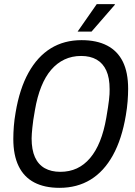

<svg xmlns="http://www.w3.org/2000/svg" viewBox="-20 -891 651 923"><path d="M266 12Q194 12 144.5 -14Q95 -40 69.5 -92.5Q44 -145 44 -223Q44 -252 46.5 -284Q49 -316 55 -350Q74 -464 117 -541.5Q160 -619 224 -658.5Q288 -698 372 -698Q445 -698 495 -672Q545 -646 570.5 -594.5Q596 -543 596 -464Q596 -436 593.5 -404Q591 -372 585 -337Q566 -223 523 -145Q480 -67 415.5 -27.5Q351 12 266 12ZM270 -65Q314 -65 349.5 -81.5Q385 -98 413 -131Q441 -164 460.5 -212.5Q480 -261 491 -325Q496 -353 499 -374Q502 -395 504 -410.5Q506 -426 506.5 -438.5Q507 -451 507 -462Q507 -517 491 -552Q475 -587 444.5 -604.5Q414 -622 370 -622Q326 -622 290 -605Q254 -588 226 -555.5Q198 -523 178.5 -474.5Q159 -426 148 -362Q143 -335 140 -314Q137 -293 135.5 -277Q134 -261 133 -249Q132 -237 132 -226Q132 -171 148 -135.5Q164 -100 195 -82.5Q226 -65 270 -65ZM353 -739 445 -871H532V-868L420 -739Z"/></svg>

Font: Archivo Condensed
Style: Italic
Weight: 400
Width: 3
Italic angle: -10°
Designer: Hector Gatti
Foundry: Omnibus-Type
Version: Version 2.001